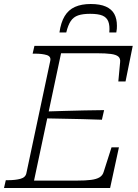

<svg xmlns="http://www.w3.org/2000/svg" viewBox="-39 -939 688 959"><path d="M414 -919Q368 -919 335.5 -904.5Q303 -890 284 -858.5Q265 -827 258 -777H292Q301 -814 314.5 -834Q328 -854 351 -862Q374 -870 411 -870Q452 -870 473 -861Q494 -852 502 -831.5Q510 -811 507 -777H542Q544 -787 544.5 -795Q545 -803 545 -810Q545 -845 532 -869Q519 -893 490 -906Q461 -919 414 -919ZM555 -203 511 0H-19L-10 -39H1Q38 -39 63.5 -46Q89 -53 93 -75L212 -635Q217 -657 194.5 -664Q172 -671 135 -671H124L133 -710H624L588 -532H552L561 -629Q563 -647 552 -656.5Q541 -666 515 -669.5Q489 -673 446 -673H266L131 -37H345Q388 -37 415.5 -40.5Q443 -44 458.5 -53.5Q474 -63 479 -81L518 -203ZM185 -382Q235 -384 284 -385Q333 -386 382.5 -387.5Q432 -389 481 -389L470 -341Q422 -343 373 -344Q324 -345 275.5 -346Q227 -347 178 -348Z"/></svg>

Font: Roboto Serif 20pt Thin
Style: Italic
Weight: 250
Italic angle: -10°
Version: Version 1.007